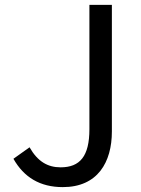

<svg xmlns="http://www.w3.org/2000/svg" viewBox="-20 -753 576 786"><path d="M237 13C380 13 438 -89 438 -215V-733H346V-224C346 -113 307 -68 228 -68C175 -68 134 -92 101 -150L35 -103C78 -27 144 13 237 13Z"/></svg>

Font: Noto Sans JP Regular
Style: Regular
Weight: 400
Designer: Ryoko NISHIZUKA (kana & ideographs); Paul D. Hunt (Latin, Greek & Cyrillic); Wenlong ZHANG (bopomofo); Sandoll Communica
Foundry: Adobe Systems Incorporated
Version: Version 1.004;PS 1.004;hotconv 1.0.82;makeotf.lib2.5.63406